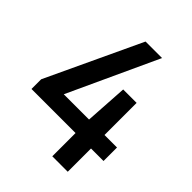

<svg xmlns="http://www.w3.org/2000/svg" viewBox="-210 -853 966 966"><g transform="rotate(45 273.0 -370.0)"><path d="M18.5 -165.5V-234.5L255.5 -740H373L139.5 -234L122 -261.5H531V-165.5ZM332 0V-261.5L346.5 -490H442V0Z"/></g></svg>

Font: Encode Sans SC Condensed SemiBold
Style: Regular
Weight: 600
Width: 3
Designer: Multiple Designers
Foundry: Impallari Type
Version: Version 3.002